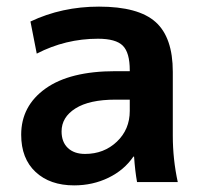

<svg xmlns="http://www.w3.org/2000/svg" viewBox="-20 -550 616 580"><path d="M279 -530Q398 -530 450 -483.5Q502 -437 502 -333V-140Q502 -69 517 0H394Q388 -33 385 -77H383Q355 -36 307.5 -13Q260 10 204 10Q131 10 87.5 -30.5Q44 -71 44 -143Q44 -230 117.5 -282.5Q191 -335 329 -335H372V-338Q372 -391 351 -412Q330 -433 276 -433Q178 -433 91 -388L72 -485Q167 -530 279 -530ZM166 -153Q166 -121 185 -103Q204 -85 237 -85Q294 -85 333 -122Q372 -159 372 -215V-249H329Q250 -249 208 -222.5Q166 -196 166 -153Z"/></svg>

Font: M PLUS 1p
Style: Bold
Weight: 700
Version: Version 1.062